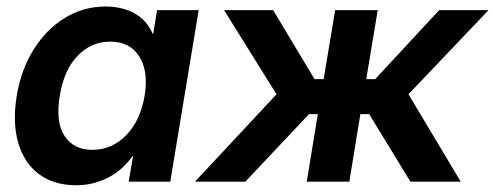

<svg xmlns="http://www.w3.org/2000/svg" viewBox="-20 -546 1488 577"><path d="M209 10.7Q141.6 10.7 96.9 -22.9Q52.2 -56.6 34.7 -117.2Q17.1 -177.7 30.3 -258.3Q43.5 -337.4 81.5 -397.9Q119.6 -458.5 175.3 -492.4Q231 -526.4 296.9 -526.4Q347.2 -526.4 384.3 -505.9Q421.4 -485.4 439 -444.3H440.4L452.1 -515.6H577.1L491.7 0H366.7L379.9 -77.1H378.4Q347.7 -33.7 303.5 -11.5Q259.3 10.7 209 10.7ZM257.3 -95.7Q316.4 -95.7 359.4 -139.9Q402.3 -184.1 414.6 -258.3Q426.8 -332 398.4 -376.5Q370.1 -420.9 311 -420.9Q254.9 -420.9 213.6 -378.7Q172.4 -336.4 159.7 -258.3Q146.5 -179.7 173.8 -137.7Q201.2 -95.7 257.3 -95.7Z M565.9 0 811 -262.7 653.3 -515.6H800.8L925.3 -308.1H952.6L987.3 -515.6H1115.2L1080.6 -308.1H1107.4L1299.8 -515.6H1448.2L1207.5 -262.7L1364.7 0H1213.4L1089.4 -203.1H1063L1029.8 0H901.9L935.1 -203.1H908.7L717.3 0Z"/></svg>

Font: Inter Display Semi Bold
Style: Italic
Weight: 600
Italic angle: -9.39999°
Designer: Rasmus Andersson
Foundry: rsms
Version: Version 4.000;git-4fc901f